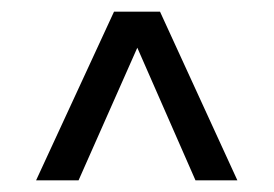

<svg xmlns="http://www.w3.org/2000/svg" viewBox="-20 -769 471 330"><path d="M42 -459 176 -749H255L388 -459H316L216 -687L115 -459Z"/></svg>

Font: Saira Semi Condensed
Style: Regular
Weight: 400
Width: 4
Designer: Hector Gatti with collaboration of the Omnibus-Type team
Foundry: Omnibus-Type
Version: Version 1.001; ttfautohint (v1.8)